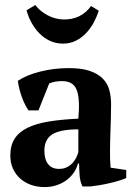

<svg xmlns="http://www.w3.org/2000/svg" viewBox="-20 -742 540 773"><path d="M422.9 -132.3Q422.9 -112.3 423.3 -97.7Q423.8 -83 425.3 -66.9L488.3 -57.6V-25.4Q476.6 -20 458.3 -14.4Q439.9 -8.8 419.4 -4.2Q398.9 0.5 378.7 3.9Q358.4 7.3 343.3 8.8H312Q307.1 -2 304.4 -12.2Q301.8 -22.5 300.8 -32.7Q299.8 -43.5 299.3 -56.2Q298.8 -68.8 298.3 -84H293.9Q289.6 -66.4 278.6 -49.3Q267.6 -32.2 250.5 -18.8Q233.4 -5.4 210.4 2.9Q187.5 11.2 159.7 11.2Q129.9 11.2 104.7 2.2Q79.6 -6.8 61 -23.4Q42.5 -40 32 -63.5Q21.5 -86.9 21.5 -116.2Q21.5 -156.7 39.1 -183.8Q56.6 -210.9 91.3 -227.8Q126 -244.6 177 -252.9Q228 -261.2 295.4 -264.2Q302.7 -342.8 289.1 -378.9Q275.9 -415.5 229.5 -415.5Q201.2 -415.5 178.2 -406.2L134.8 -297.4H94.7Q87.4 -308.1 80.3 -322.3Q73.2 -336.4 67.6 -352.1Q62 -367.7 57.9 -384.3Q53.7 -400.9 51.8 -416.5Q85.4 -439.5 141.1 -453.6Q196.8 -467.8 257.3 -467.8Q309.1 -467.8 342 -456.3Q375 -444.8 394 -425.3Q413.1 -405.8 420.2 -379.2Q427.2 -352.5 427.2 -322.8Q427.2 -294.9 426.5 -270.5Q425.8 -246.1 425 -223.1Q424.3 -200.2 423.6 -178Q422.9 -155.8 422.9 -132.3ZM217.3 -62Q236.3 -62 250 -69.1Q263.7 -76.2 272.9 -86.7Q282.2 -97.2 287.6 -108.9Q293 -120.6 295.4 -129.9V-221.2Q222.7 -221.2 190.7 -201.2Q158.7 -181.2 158.7 -135.3Q158.7 -100.1 173.8 -81.1Q189 -62 217.3 -62ZM377.9 -698.7Q369.1 -672.9 356 -648.9Q342.8 -625 324.5 -606.4Q306.2 -587.9 283.4 -577.1Q260.7 -566.4 233.9 -566.4Q206.5 -566.4 183.1 -576.7Q159.7 -586.9 140.9 -605.5Q122.1 -624 108.2 -648.4Q94.2 -672.9 86.9 -700.7L122.1 -721.7Q140.6 -697.3 170.9 -680.9Q201.2 -664.6 234.9 -663.6Q306.2 -662.1 346.7 -717.8Z"/></svg>

Font: PT Astra Serif
Style: Bold
Weight: 700
Designer: A.Korolkova, I. Chaeva
Foundry: ParaType Ltd
Version: Version 1.002